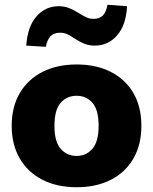

<svg xmlns="http://www.w3.org/2000/svg" viewBox="-20 -773 642 804"><path d="M301 11Q219 11 158 -20Q97 -51 63 -109Q29 -167 29 -246Q29 -326 63 -383.5Q97 -441 158 -472Q219 -503 301 -503Q383 -503 444 -472Q505 -441 538.5 -383.5Q572 -326 572 -246Q572 -167 538.5 -109Q505 -51 444 -20Q383 11 301 11ZM301 -120Q341 -120 367 -150Q393 -180 393 -246Q393 -313 367 -342.5Q341 -372 301 -372Q260 -372 234 -342.5Q208 -313 208 -246Q208 -180 234 -150Q260 -120 301 -120ZM172 -577 90 -582Q95 -661 132.5 -704Q170 -747 226 -747Q249 -747 268.5 -739.5Q288 -732 310 -718Q331 -705 344 -699.5Q357 -694 371 -694Q397 -694 411 -708.5Q425 -723 430 -753L512 -747Q508 -668 470.5 -625Q433 -582 377 -582Q354 -582 334.5 -589.5Q315 -597 290 -613Q272 -626 259 -631Q246 -636 232 -636Q205 -636 191 -620.5Q177 -605 172 -577Z"/></svg>

Font: Nunito Sans 12pt Black
Style: Regular
Weight: 900
Designer: Vernon Adams
Foundry: Vernon Adams
Version: Version 3.101;gftools[0.9.27]